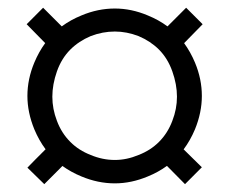

<svg xmlns="http://www.w3.org/2000/svg" viewBox="-20 -467 584 489"><path d="M454.1 -447.3 406.6 -399.8C391.6 -410.9 374.9 -420.2 356.4 -427.7C328.5 -439.5 300.5 -445.3 272.5 -445.3C243.8 -445.3 215.5 -439.5 187.5 -427.7C169 -420.2 152.3 -410.9 137.3 -399.8L89.8 -447.3L47.9 -405.3C66.3 -386.4 82.1 -370.4 95.1 -357.2C84.2 -342.3 75 -325.8 67.4 -307.6C55.7 -279.6 49.8 -251.3 49.8 -222.7C49.8 -194.7 55.7 -166.3 67.4 -137.7C75.2 -119 84.8 -102 96.1 -86.8C76.5 -67.3 61 -51.7 49.8 -40C68.7 -21.8 83 -7.8 92.8 2L139 -44.3C153.6 -33.8 169.7 -24.9 187.5 -17.6C215.5 -5.9 243.8 0 272.5 0C300.5 0 328.4 -5.9 356.4 -17.6C374.4 -24.9 390.6 -33.9 405.2 -44.5C424.6 -24.8 439.9 -9.3 451.2 2L494.1 -41C476 -58.7 460.6 -73.9 447.7 -86.6C459.1 -101.9 468.7 -118.9 476.6 -137.7C488.3 -166.3 494.1 -194.7 494.1 -222.7C494.1 -251.3 488.3 -279.6 476.6 -307.6C469 -325.8 459.7 -342.3 448.9 -357.1C468.8 -377.2 484.6 -393.3 496.1 -405.3ZM159.2 -105.5C144.2 -120.4 132.8 -138.3 125 -159.2C117.2 -179.4 113.3 -199.9 113.3 -220.7C113.3 -241.5 117.2 -263 125 -285.2C132.8 -307.3 144.2 -325.8 159.2 -340.8C173.5 -355.1 190.8 -366.5 210.9 -375C231.1 -382.8 251.6 -386.7 272.5 -386.7C292.6 -386.7 312.8 -382.8 333 -375C353.2 -366.5 370.4 -355.1 384.8 -340.8C399.7 -325.8 411.1 -307.3 418.9 -285.2C426.8 -263 430.7 -241.5 430.7 -220.7C430.7 -199.9 426.8 -179.4 418.9 -159.2C411.1 -138.3 399.7 -120.4 384.8 -105.5C370.4 -91.1 353.2 -80.1 333 -72.3C312.8 -63.8 292.6 -59.6 272.5 -59.6C251.6 -59.6 231.1 -63.8 210.9 -72.3C190.8 -80.1 173.5 -91.1 159.2 -105.5Z"/></svg>

Font: Helmet
Style: Regular
Weight: 400
Designer: Carl Enlund
Version: 1.0